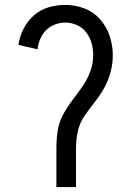

<svg xmlns="http://www.w3.org/2000/svg" viewBox="-20 -763 540 783"><path d="M210 0V-159Q210 -194 215 -228.5Q220 -263 236.5 -294Q253 -325 274 -352.5Q295 -380 315 -408.5Q335 -437 347.5 -470Q360 -503 360 -538Q360 -562 353.5 -586.5Q347 -611 331.5 -631Q316 -651 293 -661Q270 -671 246 -671Q217 -671 191 -657Q165 -643 150.5 -617Q136 -591 133 -562L55 -580Q60 -614 76 -645.5Q92 -677 118 -700Q144 -723 177.5 -733Q211 -743 246 -743Q286 -743 323.5 -729Q361 -715 388 -684.5Q415 -654 427.5 -615.5Q440 -577 440 -538Q440 -503 431 -469Q422 -435 405 -404.5Q388 -374 366.5 -347Q345 -320 325 -291Q305 -262 297.5 -228Q290 -194 290 -159V0Z"/></svg>

Font: Iosevka SS01
Style: Regular
Weight: 400
Monospace: yes
Designer: Belleve Invis
Foundry: Belleve Invis
Version: 2.3.3; ttfautohint (v1.8.3)